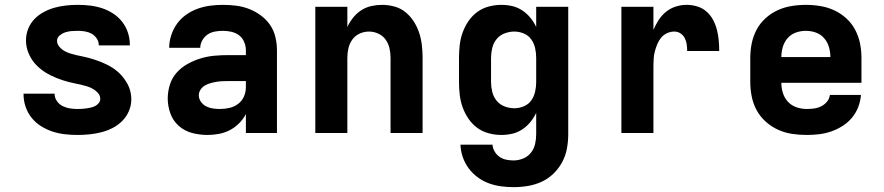

<svg xmlns="http://www.w3.org/2000/svg" viewBox="-20 -548 3640 791"><path d="M299 8Q273 8 247 5Q221 2 196.5 -6Q172 -14 149.5 -28Q127 -42 110.5 -62.5Q94 -83 85.5 -108Q77 -133 77 -159Q77 -159 77 -160Q77 -161 77 -162H205Q205 -161 205 -161Q205 -161 205 -161Q205 -145 214.5 -131.5Q224 -118 238 -111Q252 -104 267.5 -101.5Q283 -99 299 -99Q308 -99 317.5 -99.5Q327 -100 336.5 -101.5Q346 -103 355 -105Q364 -107 372.5 -111.5Q381 -116 387 -123.5Q393 -131 393 -141Q393 -154 384 -164.5Q375 -175 363.5 -181.5Q352 -188 339.5 -192Q327 -196 314 -199Q301 -202 288 -204.5Q275 -207 262 -210.5Q249 -214 236.5 -218Q224 -222 212 -227Q200 -232 188 -238Q176 -244 165 -251Q154 -258 144 -266.5Q134 -275 125 -285Q116 -295 109 -306.5Q102 -318 97 -330.5Q92 -343 89.5 -356Q87 -369 87 -382Q87 -406 96 -429Q105 -452 122 -469.5Q139 -487 160.5 -498.5Q182 -510 205.5 -516.5Q229 -523 253 -525.5Q277 -528 301 -528Q326 -528 351.5 -525Q377 -522 401 -514Q425 -506 446.5 -492Q468 -478 483.5 -458Q499 -438 507 -413.5Q515 -389 515 -364Q515 -363 515 -362.5Q515 -362 515 -361H387Q387 -361 387 -361.5Q387 -362 387 -362Q387 -377 378.5 -389.5Q370 -402 357.5 -409Q345 -416 330.5 -418.5Q316 -421 301 -421Q288 -421 275 -420Q262 -419 249.5 -415Q237 -411 226 -402Q215 -393 215 -380Q215 -367 224 -356Q233 -345 244.5 -338.5Q256 -332 268.5 -328Q281 -324 294 -321Q307 -318 320 -315.5Q333 -313 345.5 -309.5Q358 -306 370.5 -302Q383 -298 395.5 -293Q408 -288 420 -282Q432 -276 443 -269Q454 -262 464 -253.5Q474 -245 482.5 -235Q491 -225 498.5 -213.5Q506 -202 511 -190Q516 -178 518.5 -165Q521 -152 521 -138Q521 -114 511 -90.5Q501 -67 483.5 -49.5Q466 -32 443.5 -20.5Q421 -9 397 -3Q373 3 348.5 5.5Q324 8 299 8Z M835 8Q803 8 772 0Q741 -8 717 -29Q693 -50 682 -80.5Q671 -111 671 -142Q671 -171 680 -199.5Q689 -228 708.5 -249.5Q728 -271 753.5 -285Q779 -299 807 -307.5Q835 -316 864 -318.5Q893 -321 922 -321H993V-341Q993 -358 986 -375Q979 -392 965 -402.5Q951 -413 933.5 -417Q916 -421 898 -421Q882 -421 865.5 -418Q849 -415 835.5 -406Q822 -397 813.5 -382Q805 -367 805 -351H677Q677 -377 685.5 -403Q694 -429 709.5 -450.5Q725 -472 747 -487.5Q769 -503 794 -512Q819 -521 845.5 -524.5Q872 -528 898 -528Q926 -528 953.5 -524.5Q981 -521 1006.5 -511Q1032 -501 1054.5 -484.5Q1077 -468 1092.5 -445.5Q1108 -423 1114.5 -395.5Q1121 -368 1121 -341V0H993V-78Q982 -57 965 -40Q948 -23 927 -12Q906 -1 882.5 3.5Q859 8 835 8ZM886 -99Q906 -99 925.5 -103.5Q945 -108 961 -120Q977 -132 985 -150.5Q993 -169 993 -189V-214H922Q910 -214 897 -213.5Q884 -213 872 -211Q860 -209 847.5 -205.5Q835 -202 824.5 -196Q814 -190 806.5 -179Q799 -168 799 -156Q799 -141 808 -128.5Q817 -116 830 -109.5Q843 -103 857.5 -101Q872 -99 886 -99Z M1279 0V-520H1411V-437Q1421 -458 1435 -475.5Q1449 -493 1468 -505.5Q1487 -518 1509.5 -523Q1532 -528 1554 -528Q1580 -528 1605.5 -521Q1631 -514 1651 -497.5Q1671 -481 1685 -459Q1699 -437 1707 -412.5Q1715 -388 1718 -362Q1721 -336 1721 -310V0H1589V-310Q1589 -330 1584.5 -349.5Q1580 -369 1568.5 -385Q1557 -401 1538.5 -409.5Q1520 -418 1500 -418Q1480 -418 1461.5 -409.5Q1443 -401 1431.5 -385Q1420 -369 1415.5 -349.5Q1411 -330 1411 -310V0Z M2096 223Q2070 223 2044 219.5Q2018 216 1993.5 207Q1969 198 1947.5 182Q1926 166 1910.5 145Q1895 124 1886.5 99Q1878 74 1877 48H2009Q2010 63 2018 76.5Q2026 90 2038.5 98.5Q2051 107 2066 110Q2081 113 2096 113Q2116 113 2135.5 105Q2155 97 2167.5 81Q2180 65 2184.5 45Q2189 25 2189 5V-83Q2179 -62 2164.5 -44.5Q2150 -27 2131 -14.5Q2112 -2 2090 3Q2068 8 2045 8Q2019 8 1993 1Q1967 -6 1946 -21.5Q1925 -37 1910 -59Q1895 -81 1886 -106Q1877 -131 1874 -157.5Q1871 -184 1871 -210V-310Q1871 -336 1874 -362.5Q1877 -389 1886 -414Q1895 -439 1910 -461Q1925 -483 1946 -498.5Q1967 -514 1993 -521Q2019 -528 2045 -528Q2068 -528 2090 -523Q2112 -518 2131 -505.5Q2150 -493 2164.5 -475.5Q2179 -458 2189 -437V-520H2321V5Q2321 35 2315.5 64.5Q2310 94 2296 120Q2282 146 2260.5 167Q2239 188 2212 200.5Q2185 213 2155.5 218Q2126 223 2096 223ZM2099 -102Q2119 -102 2138 -110Q2157 -118 2168.5 -134Q2180 -150 2184.5 -170Q2189 -190 2189 -210V-310Q2189 -330 2184.5 -350Q2180 -370 2168.5 -386Q2157 -402 2138 -410Q2119 -418 2099 -418Q2079 -418 2059 -410.5Q2039 -403 2026 -387Q2013 -371 2008 -350.5Q2003 -330 2003 -310V-210Q2003 -190 2008 -169.5Q2013 -149 2026 -133Q2039 -117 2059 -109.5Q2079 -102 2099 -102Z M2540 0V-520H2672V-425Q2681 -446 2693.5 -465.5Q2706 -485 2724 -499.5Q2742 -514 2764 -521Q2786 -528 2809 -528Q2831 -528 2852.5 -521.5Q2874 -515 2890.5 -500.5Q2907 -486 2917.5 -466.5Q2928 -447 2933.5 -425.5Q2939 -404 2941 -382Q2943 -360 2943 -338H2811Q2811 -352 2809 -365.5Q2807 -379 2801 -391Q2795 -403 2783.5 -410.5Q2772 -418 2758 -418Q2743 -418 2728.5 -411.5Q2714 -405 2704 -393Q2694 -381 2688 -366.5Q2682 -352 2678 -337Q2674 -322 2673 -306.5Q2672 -291 2672 -276V0Z M3303 8Q3273 8 3243 3.5Q3213 -1 3185.5 -13.5Q3158 -26 3135 -46.5Q3112 -67 3097.5 -93.5Q3083 -120 3077 -150Q3071 -180 3071 -210V-310Q3071 -340 3077 -369.5Q3083 -399 3097 -425.5Q3111 -452 3133.5 -472.5Q3156 -493 3183 -505.5Q3210 -518 3240 -523Q3270 -528 3300 -528Q3330 -528 3360 -523Q3390 -518 3417 -505.5Q3444 -493 3466.5 -472.5Q3489 -452 3503 -425.5Q3517 -399 3523 -369.5Q3529 -340 3529 -310V-207H3199Q3199 -185 3205.5 -164.5Q3212 -144 3226.5 -128.5Q3241 -113 3261.5 -106Q3282 -99 3303 -99Q3318 -99 3333.5 -101Q3349 -103 3363 -110Q3377 -117 3387 -129Q3397 -141 3399 -157H3527Q3525 -131 3515.5 -106.5Q3506 -82 3489.5 -62.5Q3473 -43 3451 -29Q3429 -15 3404.5 -6.5Q3380 2 3354.5 5Q3329 8 3303 8ZM3199 -313H3401Q3401 -334 3395 -354.5Q3389 -375 3375 -391Q3361 -407 3341 -414Q3321 -421 3300 -421Q3279 -421 3259 -414Q3239 -407 3225 -391Q3211 -375 3205 -354.5Q3199 -334 3199 -313Z"/></svg>

Font: Iosevka SS04 XBd Ex
Style: Regular
Weight: 800
Width: 7
Monospace: yes
Designer: Belleve Invis
Foundry: Belleve Invis
Version: Version 19.0.0; ttfautohint (v1.8.4)